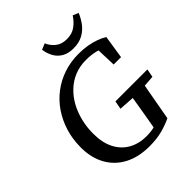

<svg xmlns="http://www.w3.org/2000/svg" viewBox="-244 -1008 1160 1160"><g transform="rotate(-45 336.0 -428.0)"><path d="M51 -273Q51 -343 70 -405Q89 -467 123.5 -518Q158 -569 206.5 -606Q255 -643 314.5 -663Q374 -683 440 -683Q482 -683 516.5 -677Q551 -671 580 -660.5Q609 -650 632 -636L609 -487H546L541 -630L591 -588Q566 -606 529 -615.5Q492 -625 446 -625Q394 -625 350.5 -607.5Q307 -590 272 -557.5Q237 -525 213 -482Q189 -439 176 -387Q163 -335 163 -279Q163 -201 190.5 -148Q218 -95 267 -67.5Q316 -40 379 -40Q416 -40 445 -47Q474 -54 506 -65L444 -25L456 -92Q466 -149 475.5 -207Q485 -265 494 -322H599L546 -28Q509 -10 461.5 3Q414 16 350 16Q258 16 191 -19Q124 -54 87.5 -119Q51 -184 51 -273ZM386 -269 396 -322H669L659 -269L552 -261H509ZM444 -727Q400 -727 370.5 -744Q341 -761 324.5 -790.5Q308 -820 303 -856L342 -872Q355 -840 383 -817.5Q411 -795 455 -795Q499 -795 529 -816.5Q559 -838 581 -872L617 -857Q604 -825 582 -795Q560 -765 526 -746Q492 -727 444 -727Z"/></g></svg>

Font: Source Serif 4 Medium
Style: Italic
Weight: 500
Italic angle: -12°
Designer: Frank Grießhammer
Foundry: Adobe Systems Incorporated
Version: Version 4.004;hotconv 1.0.116;makeotfexe 2.5.65601